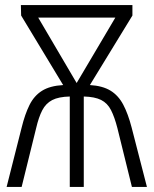

<svg xmlns="http://www.w3.org/2000/svg" viewBox="-20 -734 603 754"><path d="M500 -714V-673L333 -400Q383 -397 414 -378Q445 -359 464 -323Q483 -287 497 -233L557 0H498L441 -231Q430 -274 416 -301.5Q402 -329 377 -341.5Q352 -354 309 -355V0H254V-355Q210 -354 185 -341Q160 -328 146 -301Q132 -274 122 -231L65 0H6L65 -233Q78 -286 96 -322Q114 -358 145 -377.5Q176 -397 228 -400L63 -673L62 -714ZM433 -665H130L281 -408Z"/></svg>

Font: Noto Sans Condensed Light
Style: Regular
Weight: 300
Width: 3
Designer: Monotype Design Team
Foundry: Monotype Imaging Inc.
Version: Version 2.013; ttfautohint (v1.8.4.7-5d5b)